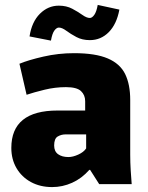

<svg xmlns="http://www.w3.org/2000/svg" viewBox="-20 -748 602 780"><path d="M192 12Q143 12 105.5 -8.5Q68 -29 47 -65Q26 -101 26 -147Q26 -299 214 -299H326V-337Q326 -362 309 -378Q292 -394 248 -394Q204 -394 161 -383.5Q118 -373 88 -363L59 -489Q95 -504 156 -518Q217 -532 281 -532Q368 -532 418 -510.5Q468 -489 488.5 -447Q509 -405 509 -342V-120Q509 -88 511 -55.5Q513 -23 515 0H383L346 -58H343Q312 -23 273 -5.5Q234 12 192 12ZM258 -110Q276 -110 298 -120Q320 -130 330 -145V-202H246Q229 -202 214.5 -193.5Q200 -185 200 -157Q200 -133 216 -121.5Q232 -110 258 -110ZM377 -728 465 -709Q454 -650 422 -617.5Q390 -585 345 -585Q314 -585 290.5 -597.5Q267 -610 249.5 -623Q232 -636 219 -636Q210 -636 201 -624Q192 -612 187 -583L100 -600Q109 -659 142 -692Q175 -725 219 -725Q250 -725 273.5 -712.5Q297 -700 314.5 -687.5Q332 -675 345 -675Q354 -675 363 -687.5Q372 -700 377 -728Z"/></svg>

Font: Murecho ExtraBold
Style: Regular
Weight: 800
Designer: Neil Summerour
Foundry: Positype
Version: Version 1.010; ttfautohint (v1.8.3)